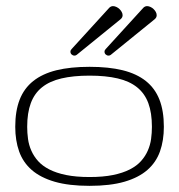

<svg xmlns="http://www.w3.org/2000/svg" viewBox="-20 -602 585 627"><path d="M272.5 4.9Q205.1 4.9 158.7 -8.5Q112.3 -22 83.7 -46.9Q55.2 -71.8 42.5 -107.4Q29.8 -143.1 29.8 -188Q29.8 -239.7 44.2 -276.6Q58.6 -313.5 88.6 -337.4Q118.7 -361.3 164.3 -372.6Q210 -383.8 272.5 -383.8Q335 -383.8 380.6 -372.6Q426.3 -361.3 456.3 -337.4Q486.3 -313.5 500.7 -276.6Q515.1 -239.7 515.1 -188Q515.1 -143.1 502.4 -107.4Q489.7 -71.8 461.2 -46.9Q432.6 -22 386.2 -8.5Q339.8 4.9 272.5 4.9ZM272.5 -23.9Q316.9 -23.9 349.1 -30.5Q381.3 -37.1 404.1 -48.8Q426.8 -60.5 440.7 -76.2Q454.6 -91.8 462.6 -110.1Q470.7 -128.4 473.4 -148.2Q476.1 -168 476.1 -188Q476.1 -233.4 464.4 -265.1Q452.6 -296.9 427.7 -316.9Q402.8 -336.9 364.3 -345.9Q325.7 -355 272.5 -355Q219.2 -355 180.7 -345.9Q142.1 -336.9 117.2 -316.9Q92.3 -296.9 80.6 -265.1Q68.8 -233.4 68.8 -188Q68.8 -168 71.5 -148.2Q74.2 -128.4 82.3 -110.1Q90.3 -91.8 104.2 -76.2Q118.2 -60.5 140.9 -48.8Q163.6 -37.1 195.8 -30.5Q228 -23.9 272.5 -23.9ZM336.9 -576.7Q342.3 -582 349.1 -582Q354.5 -582 360.1 -579.3Q365.7 -576.7 370.1 -572.5Q374.5 -568.4 377.4 -563Q380.4 -557.6 380.4 -552.2Q380.4 -544.4 373 -538.6L230.5 -422.9Q227.5 -420.4 223.1 -420.4Q217.8 -420.4 213.9 -424.1Q210 -427.7 210 -433.1Q210 -438 213.9 -441.9ZM448.2 -576.7Q453.6 -582 460.4 -582Q465.8 -582 471.4 -579.3Q477.1 -576.7 481.4 -572.5Q485.8 -568.4 488.8 -563Q491.7 -557.6 491.7 -552.2Q491.7 -544.4 484.4 -538.6L341.8 -422.9Q338.9 -420.4 334.5 -420.4Q329.1 -420.4 325.2 -424.1Q321.3 -427.7 321.3 -433.1Q321.3 -438 325.2 -441.9Z"/></svg>

Font: Gruppo
Style: Regular
Weight: 400
Foundry: Vernon Adams
Version: Version 1.000